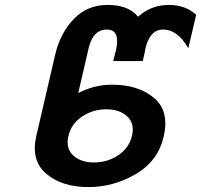

<svg xmlns="http://www.w3.org/2000/svg" viewBox="-20 -760 817 780"><path d="M745 -564Q702 -640 642 -640Q588 -640 570 -560Q567 -540 565 -534L560 -512H440L445 -532Q446 -536 448 -544Q450 -552 451 -555Q470 -640 414 -640Q358 -640 340 -564L298 -382Q363 -416 435 -416Q542 -416 606 -362Q669 -309 645 -205Q622 -106 532 -53Q441 0 339 0Q232 0 168 -54Q104 -108 128 -210L204 -537Q224 -624 279 -682Q334 -740 417 -740Q502 -740 541 -692Q594 -740 666 -740Q733 -740 777 -700ZM277 -129Q308 -100 362 -100Q416 -100 460 -129Q504 -158 516 -208Q528 -258 497 -287Q466 -316 412 -316Q358 -316 314 -287Q270 -258 258 -208Q246 -158 277 -129Z"/></svg>

Font: Miedinger
Style: Bold-Italic
Weight: 700
Italic angle: -13°
Version: Version 001.000